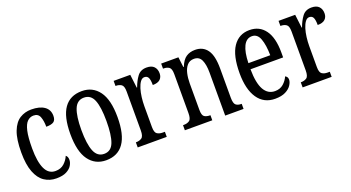

<svg xmlns="http://www.w3.org/2000/svg" viewBox="-43 -995 2659 1454"><g transform="rotate(-20 1286.5 -268.0)"><path d="M227 10Q173 10 131 -18Q89 -46 65.5 -107Q42 -168 42 -265Q42 -372 66 -433.5Q90 -495 131 -520.5Q172 -546 223 -546Q291 -546 328.5 -519.5Q366 -493 366 -444Q366 -410 347.5 -397Q329 -384 287 -384Q287 -431 274.5 -464Q262 -497 224 -497Q196 -497 174.5 -476.5Q153 -456 141.5 -406Q130 -356 130 -266Q130 -159 156.5 -102Q183 -45 239 -45Q282 -45 309.5 -70Q337 -95 350 -127Q358 -121 362 -112Q366 -103 366 -89Q366 -68 352.5 -45Q339 -22 308.5 -6Q278 10 227 10Z M628 10Q540 10 489.5 -59Q439 -128 439 -269Q439 -409 487.5 -477.5Q536 -546 631 -546Q718 -546 768.5 -477.5Q819 -409 819 -269Q819 -128 770.5 -59Q722 10 628 10ZM630 -41Q686 -41 708 -99Q730 -157 730 -269Q730 -381 707.5 -437.5Q685 -494 629 -494Q574 -494 551 -437.5Q528 -381 528 -269Q528 -157 551.5 -99Q575 -41 630 -41Z M884 0V-41H887Q913 -41 931.5 -53.5Q950 -66 950 -113V-427Q950 -471 932 -483Q914 -495 888 -495H885V-536H1019L1032 -428H1035Q1052 -476 1078 -511Q1104 -546 1153 -546Q1193 -546 1212.5 -525.5Q1232 -505 1232 -471Q1232 -441 1213 -423Q1194 -405 1153 -405Q1153 -446 1144 -464.5Q1135 -483 1112 -483Q1094 -483 1080 -464Q1066 -445 1056.5 -414.5Q1047 -384 1042.5 -347.5Q1038 -311 1038 -276V-108Q1038 -64 1056 -52.5Q1074 -41 1099 -41H1118V0Z M1264 0V-41H1271Q1298 -41 1316 -53.5Q1334 -66 1334 -113V-427Q1334 -471 1316.5 -483Q1299 -495 1273 -495H1268V-536H1407L1417 -454H1421Q1441 -505 1471 -525.5Q1501 -546 1544 -546Q1607 -546 1641 -499Q1675 -452 1675 -349V-113Q1675 -66 1691 -53.5Q1707 -41 1733 -41H1737V0H1589V-347Q1589 -411 1572 -448Q1555 -485 1513 -485Q1478 -485 1457.5 -461.5Q1437 -438 1428.5 -400.5Q1420 -363 1420 -321V-108Q1420 -63 1437 -52Q1454 -41 1480 -41H1485V0Z M1990 10Q1899 10 1850 -62Q1801 -134 1801 -264Q1801 -405 1848.5 -475.5Q1896 -546 1982 -546Q2062 -546 2107 -484.5Q2152 -423 2152 -304V-264H1889Q1890 -152 1920.5 -98.5Q1951 -45 2008 -45Q2049 -45 2076 -68.5Q2103 -92 2117 -124Q2125 -120 2131 -112.5Q2137 -105 2137 -91Q2137 -71 2121.5 -47Q2106 -23 2073.5 -6.5Q2041 10 1990 10ZM2066 -313Q2065 -395 2046.5 -445.5Q2028 -496 1984 -496Q1939 -496 1915.5 -448.5Q1892 -401 1890 -313Z M2213 0V-41H2216Q2242 -41 2260.5 -53.5Q2279 -66 2279 -113V-427Q2279 -471 2261 -483Q2243 -495 2217 -495H2214V-536H2348L2361 -428H2364Q2381 -476 2407 -511Q2433 -546 2482 -546Q2522 -546 2541.5 -525.5Q2561 -505 2561 -471Q2561 -441 2542 -423Q2523 -405 2482 -405Q2482 -446 2473 -464.5Q2464 -483 2441 -483Q2423 -483 2409 -464Q2395 -445 2385.5 -414.5Q2376 -384 2371.5 -347.5Q2367 -311 2367 -276V-108Q2367 -64 2385 -52.5Q2403 -41 2428 -41H2447V0Z"/></g></svg>

Font: Noto Serif Thai ExtraCondensed
Style: Regular
Weight: 400
Width: 2
Designer: Monotype Design Team
Foundry: Monotype Imaging Inc.
Version: Version 2.002; ttfautohint (v1.8.4.7-5d5b)